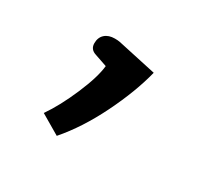

<svg xmlns="http://www.w3.org/2000/svg" viewBox="-70 -202 453 432"><g transform="rotate(30 156.5 13.5)"><path d="M65 111Q88 78 109 29Q130 -20 133 -50L101 -61Q85 -66 85 -82Q85 -97 94.5 -105.5Q104 -114 120 -114Q128 -114 133 -113L234 -91Q220 -35 188 30Q156 95 116 141Z"/></g></svg>

Font: Maitree Medium
Style: Regular
Weight: 500
Designer: CadsonDemak Team
Foundry: CadsonDemak
Version: Version 1.010